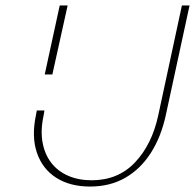

<svg xmlns="http://www.w3.org/2000/svg" viewBox="-20 -678 717 704"><path d="M310 6Q237 6 186.5 -26Q136 -58 115.5 -117.5Q95 -177 112 -257L115 -273H143L140 -255Q128 -200 136 -156Q144 -112 168 -81Q192 -50 230 -33.5Q268 -17 316 -17Q413 -17 475 -82.5Q537 -148 560 -254L647 -658H675L588 -256Q571 -177 533.5 -118Q496 -59 440 -26.5Q384 6 310 6ZM144 -405 199 -658H228L172 -405Z"/></svg>

Font: Ysabeau Infant Thin
Style: Italic
Weight: 250
Italic angle: -12°
Designer: Christian Thalmann (Catharsis Fonts)
Version: Version 2.001;gftools[0.9.30]; featfreeze: ss01,ss02,lnum